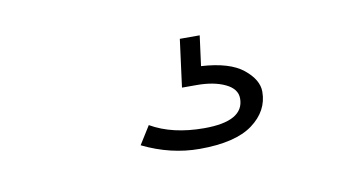

<svg xmlns="http://www.w3.org/2000/svg" viewBox="-36 -69 622 333"><g transform="rotate(-10 275.0 97.0)"><path d="M294 194Q243 194 194 170L214 138Q252 160 308 160Q378 160 378 120Q378 103 358 93.5Q338 84 308 84H282L293 0H328L321 53Q371 56 394.5 75Q418 94 418 115Q418 149 387.5 171.5Q357 194 294 194Z"/></g></svg>

Font: Inconsolata SemiExpanded Light
Style: Regular
Weight: 300
Width: 6
Monospace: yes
Designer: Raph Levien, Cyreal, Brenton Simpson
Foundry: Raph Levien, Cyreal, Google
Version: Version 3.001; ttfautohint (v1.8.2.53-6de2)